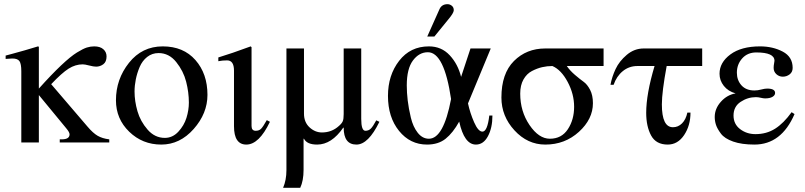

<svg xmlns="http://www.w3.org/2000/svg" viewBox="-20 -682 3855 919"><path d="M503 0H266V-15H275Q313 -15 313 -39Q313 -49 297 -68L166 -227V0H82V-341Q82 -377 73 -389.5Q64 -402 39 -402Q33 -402 7 -400V-416L37 -424Q97 -440 162 -460L166 -458V-258Q226 -325 272 -368.5Q318 -412 348 -430.5Q378 -449 395.5 -454.5Q413 -460 431 -460Q459 -460 474.5 -446.5Q490 -433 490 -412Q490 -386 474.5 -374.5Q459 -363 440 -363Q428 -363 407 -368.5Q386 -374 376 -374Q341 -374 308.5 -353.5Q276 -333 225 -279L398 -77Q425 -45 447.5 -32Q470 -19 503 -15Z M973 -228Q973 -139 907 -64.5Q841 10 752 10Q662 10 598.5 -51.5Q535 -113 535 -202Q535 -303 597.5 -381.5Q660 -460 759 -460Q858 -460 915.5 -394.5Q973 -329 973 -228ZM884 -191Q884 -240 871 -291Q858 -342 823.5 -385Q789 -428 739 -428Q708 -428 684.5 -409.5Q661 -391 648.5 -361.5Q636 -332 630 -302Q624 -272 624 -244Q624 -198 638 -149.5Q652 -101 686.5 -61.5Q721 -22 769 -22Q806 -22 833.5 -51.5Q861 -81 872.5 -118Q884 -155 884 -191Z M1257 -107 1272 -99Q1220 10 1159 10Q1100 10 1100 -78V-344Q1100 -393 1067 -393Q1044 -393 1025 -389V-407Q1088 -426 1180 -460L1184 -456V-79Q1184 -56 1204 -56Q1220 -56 1229.5 -65.5Q1239 -75 1257 -107Z M1781 -106 1796 -99Q1743 10 1686 10Q1625 10 1625 -71H1623Q1567 10 1498 10Q1449 10 1435 -18H1433V131Q1433 183 1417 217H1335Q1351 180 1351 132V-450H1435V-138Q1435 -97 1461.5 -72.5Q1488 -48 1521 -48Q1568 -48 1602 -79Q1616 -91 1620.5 -101.5Q1625 -112 1625 -136V-450H1709V-113Q1709 -56 1729 -56Q1744 -56 1754.5 -66Q1765 -76 1781 -106Z M2025 -507 2084 -639Q2095 -662 2122 -662Q2133 -662 2142.5 -654.5Q2152 -647 2152 -633Q2152 -620 2125 -588L2059 -507ZM2322 -129H2337Q2337 -70 2315.5 -30Q2294 10 2258 10Q2202 10 2178 -100Q2148 -46 2113 -18Q2078 10 2024 10Q1943 10 1890 -55.5Q1837 -121 1837 -223Q1837 -322 1890.5 -391Q1944 -460 2033 -460Q2093 -460 2132.5 -417.5Q2172 -375 2187 -314L2232 -450H2329L2220 -187Q2230 -141 2249.5 -96.5Q2269 -52 2289 -52Q2313 -52 2322 -129ZM2139 -208Q2106 -432 2028 -432Q1986 -432 1956.5 -392.5Q1927 -353 1927 -273Q1927 -239 1931.5 -201Q1936 -163 1946.5 -119Q1957 -75 1979.5 -46.5Q2002 -18 2033 -18Q2103 -18 2139 -208Z M2869 -366H2693Q2708 -344 2732 -323.5Q2756 -303 2773.5 -290.5Q2791 -278 2804.5 -252Q2818 -226 2818 -188Q2818 -112 2751 -51Q2684 10 2590 10Q2505 10 2442.5 -58Q2380 -126 2380 -215Q2380 -330 2440 -390Q2500 -450 2590 -450H2869ZM2728 -171Q2728 -232 2697 -290Q2666 -348 2624 -366Q2599 -366 2575 -360.5Q2551 -355 2526 -342Q2501 -329 2485.5 -301.5Q2470 -274 2470 -234Q2470 -149 2514.5 -83.5Q2559 -18 2612 -18Q2668 -18 2698 -63.5Q2728 -109 2728 -171Z M3341 -366H3171Q3148 -242 3148 -182Q3148 -73 3201 -73Q3226 -73 3244.5 -91.5Q3263 -110 3270 -143H3285Q3285 -81 3254.5 -35.5Q3224 10 3176 10Q3120 10 3096.5 -33.5Q3073 -77 3073 -142Q3073 -232 3113 -366H3031Q2991 -366 2961 -341.5Q2931 -317 2917 -276H2902Q2909 -314 2926.5 -351.5Q2944 -389 2980 -419.5Q3016 -450 3061 -450H3341Z M3769 -145 3783 -136Q3720 10 3591 10Q3530 10 3489 -4.5Q3448 -19 3430.5 -42.5Q3413 -66 3407 -84.5Q3401 -103 3401 -122Q3401 -162 3430.5 -195Q3460 -228 3501 -235Q3465 -245 3444.5 -271Q3424 -297 3424 -329Q3424 -383 3476 -421.5Q3528 -460 3618 -460Q3679 -460 3726.5 -435Q3774 -410 3774 -357Q3774 -337 3759.5 -326Q3745 -315 3727 -315Q3709 -315 3696 -327Q3683 -339 3683 -357Q3683 -368 3685 -377.5Q3687 -387 3687 -391Q3687 -431 3600 -431Q3558 -431 3532.5 -402.5Q3507 -374 3507 -334Q3507 -298 3529 -273.5Q3551 -249 3591 -249Q3607 -249 3623.5 -253.5Q3640 -258 3652 -258Q3690 -258 3690 -237Q3690 -226 3677.5 -218.5Q3665 -211 3642 -211Q3634 -211 3621.5 -214Q3609 -217 3598 -217Q3559 -217 3525 -194.5Q3491 -172 3491 -129Q3491 -88 3522.5 -64Q3554 -40 3596 -40Q3649 -40 3690 -66Q3731 -92 3769 -145Z"/></svg>

Font: STIX
Style: Regular
Weight: 400
Designer: MicroPress Inc., with final additions and corrections provided by Coen Hoffman, Elsevier (retired)
Version: Version 1.1.1